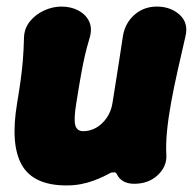

<svg xmlns="http://www.w3.org/2000/svg" viewBox="-20 -542 587 584"><path d="M486 -71Q488 -36 460 -9.5Q432 17 388 17Q369 17 355.5 9.5Q342 2 335 -13Q332 -18 328 -18Q324 -18 318 -17Q309 -12 295.5 -5.5Q282 1 264.5 7.5Q247 14 226.5 18Q206 22 182 22Q82 22 46.5 -40Q11 -102 32 -228Q39 -270 43 -299.5Q47 -329 49.5 -358.5Q52 -388 53 -428Q54 -456 71 -477Q88 -498 114 -510Q140 -522 167 -522Q196 -522 218.5 -510Q241 -498 251 -477Q261 -456 253 -428Q244 -398 238.5 -374Q233 -350 229 -328.5Q225 -307 221 -283.5Q217 -260 212 -228Q204 -179 209 -161Q214 -143 233 -143Q254 -143 272.5 -153.5Q291 -164 304.5 -183.5Q318 -203 322 -228Q329 -270 333.5 -300.5Q338 -331 343 -361Q348 -391 354 -433Q361 -473 389.5 -497.5Q418 -522 457 -522Q499 -522 526.5 -497Q554 -472 544 -431Q532 -379 520.5 -328Q509 -277 500.5 -230.5Q492 -184 488 -143Q484 -102 486 -71Z"/></svg>

Font: Winky Sans ExtraBold
Style: Italic
Weight: 800
Italic angle: -8.97852°
Designer: Simon Atzbach
Foundry: typofactur
Version: Version 1.205